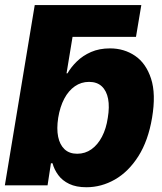

<svg xmlns="http://www.w3.org/2000/svg" viewBox="-24 -748 655 775"><path d="M182.1 -599.1 116.2 -727.5H546.4L524.9 -599.1ZM324.7 7.8Q283.7 7.8 255.6 -5.6Q227.5 -19 211.2 -41.3Q194.8 -63.5 188 -88.9H181.6L168 0H-4.4L116.2 -727.5H290L244.6 -452.1H248.5Q262.7 -477.1 286.4 -500.2Q310.1 -523.4 343.5 -538.1Q377 -552.7 419.9 -552.7Q477.1 -552.7 521.2 -522.7Q565.4 -492.7 585.7 -430.7Q606 -368.7 589.8 -272.5Q574.2 -179.7 534.4 -117.2Q494.6 -54.7 439.9 -23.4Q385.3 7.8 324.7 7.8ZM287.6 -127.4Q319.8 -127.4 345.2 -145.5Q370.6 -163.6 387.7 -196.3Q404.8 -229 411.1 -272.5Q418.5 -316.4 412.4 -348.9Q406.2 -381.3 387 -399.4Q367.7 -417.5 335.4 -417.5Q303.7 -417.5 278.1 -399.7Q252.4 -381.8 235.4 -349.6Q218.3 -317.4 210.9 -272.5Q204.1 -228.5 210.7 -196Q217.3 -163.6 236.6 -145.5Q255.9 -127.4 287.6 -127.4Z"/></svg>

Font: Inter Tight ExtraBold
Style: Italic
Weight: 800
Italic angle: -9.39999°
Designer: Rasmus Andersson
Foundry: rsms
Version: Version 3.004